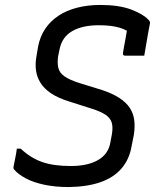

<svg xmlns="http://www.w3.org/2000/svg" viewBox="-20 -738 640 776"><path d="M385 -718Q461 -718 510 -699.5Q559 -681 580 -658Q584 -654 585.5 -650.5Q587 -647 586 -643Q582 -623 578 -600.5Q574 -578 570.5 -556.5Q567 -535 563 -513Q544 -513 524.5 -513Q505 -513 486 -513Q481 -513 478.5 -515.5Q476 -518 477 -524Q479 -537 481.5 -550.5Q484 -564 486.5 -577.5Q489 -591 491.5 -606Q494 -621 497 -636L519 -595Q497 -616 463.5 -626Q430 -636 380 -636Q346 -636 319 -630Q292 -624 271.5 -612Q251 -600 238.5 -582Q226 -564 221 -540L215 -511Q211 -485 215.5 -464.5Q220 -444 240.5 -429.5Q261 -415 302 -402L393 -374Q435 -360 462.5 -342Q490 -324 504.5 -302Q519 -280 522.5 -253Q526 -226 521 -193L512 -148Q503 -94 471 -57Q439 -20 385.5 -1.5Q332 17 258 18Q203 18 158.5 8.5Q114 -1 83.5 -17.5Q53 -34 38 -52Q35 -55 34.5 -58.5Q34 -62 35 -66Q38 -81 40.5 -93Q43 -105 45 -116.5Q47 -128 48 -137H64Q103 -100 149.5 -83.5Q196 -67 266 -67Q334 -67 376 -91Q418 -115 426 -162L432 -194Q437 -222 432 -241Q427 -260 407.5 -273.5Q388 -287 350 -299L259 -328Q214 -342 186 -361Q158 -380 143.5 -403.5Q129 -427 125.5 -453.5Q122 -480 127 -508L134 -550Q142 -591 163 -622Q184 -653 216.5 -674.5Q249 -696 292 -707Q335 -718 385 -718Z"/></svg>

Font: Rec Mono Linear
Style: Italic
Weight: 400
Italic angle: -10°
Monospace: yes
Version: Version 1.085; ttfautohint (v1.8.4.7-5d5b)